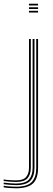

<svg xmlns="http://www.w3.org/2000/svg" viewBox="-95 -810 286 1033"><path d="M60.8 -780.5V-790H109.8V-780.5ZM60.8 -742.5V-752H109.8V-742.5ZM60.8 -761.5V-771H109.8V-761.5ZM-9 203Q-22.2 203 -43.5 201.6Q-64.8 200.2 -75.2 197.8V189.2Q-63.8 191.8 -42.5 193.1Q-21.2 194.5 -9 194.5Q52.2 194.5 76.1 168.9Q100 143.2 100 93V-600H109.8V93Q109.8 151.8 81.8 177.4Q53.8 203 -9 203ZM-9 186Q-22.8 186 -43.6 184.4Q-64.5 182.8 -75.2 181V172.5Q-63.2 174.2 -42.8 175.9Q-22.2 177.5 -9 177.5Q42.2 177.5 61.4 155Q80.5 132.5 80.5 92.8V-600H90.5V92.8Q90.5 138.5 68.5 162.2Q46.5 186 -9 186ZM-9 169Q-22.2 169 -42.6 167.4Q-63 165.8 -75.2 164V155.5Q-62.2 158 -41.5 159.2Q-20.8 160.5 -9 160.5Q30.2 160.5 45.6 142.2Q61 124 61 92.5V-600H70.8V92.5Q70.8 128.8 53.1 148.9Q35.5 169 -9 169Z"/></svg>

Font: Big Shoulders Inline Text Thin ExtraLight
Style: Regular
Weight: 250
Version: Version 2.002